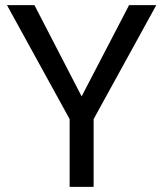

<svg xmlns="http://www.w3.org/2000/svg" viewBox="-20 -731 641 751"><path d="M299.3 -354 484.9 -710.9H591.3L346.2 -265.1V0H252.4V-265.1L7.3 -710.9H114.7Z"/></svg>

Font: APIMedia Roboto
Style: Regular
Weight: 400
Designer: Google
Version: Version 2.137; 2017